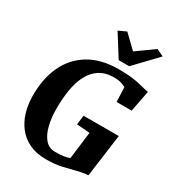

<svg xmlns="http://www.w3.org/2000/svg" viewBox="-232 -1132 1163 1275"><g transform="rotate(30 350.0 -494.5)"><path d="M319.5 8Q245.5 8 191.8 -17.5Q138 -43 103.5 -87Q69 -131 51.8 -187.5Q34.5 -244 33.5 -306Q31 -440 76.8 -540.2Q122.5 -640.5 214.5 -696.2Q306.5 -752 442 -752Q503 -752 541.8 -747Q580.5 -742 606.5 -735.5Q632.5 -729 653.5 -724Q661 -722.5 668.2 -721Q675.5 -719.5 683 -718L651.5 -556.5H536.5L531.5 -668Q513.5 -678 492 -683.8Q470.5 -689.5 444 -689.5Q376 -689.5 331 -660.2Q286 -631 260 -579.5Q234 -528 223.2 -461.8Q212.5 -395.5 212.5 -321Q212.5 -250 226.8 -192Q241 -134 270.8 -99.5Q300.5 -65 347 -65Q381 -65 408.2 -68.2Q435.5 -71.5 457 -80L483 -288.5L383 -296.5L392 -367.5H662L618 -41Q602.5 -41 575.2 -36Q548 -31 526 -25Q483.5 -14 435.5 -3Q387.5 8 319.5 8ZM409.5 -803.5 305 -970 364 -997Q389 -973 413.8 -949.2Q438.5 -925.5 463 -901.5Q496.5 -925.5 529.5 -949.2Q562.5 -973 596 -997L650 -971L490 -803.5Z"/></g></svg>

Font: Merriweather Black
Style: Italic
Weight: 900
Italic angle: -7.8°
Designer: Eben Sorkin
Foundry: Eben Sorkin
Version: Version 2.200;gftools[0.9.31]